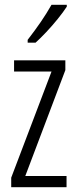

<svg xmlns="http://www.w3.org/2000/svg" viewBox="-20 -785 321 805"><path d="M259 0H27V-40L196 -485H39V-532H254V-491L86 -47H259ZM260 -757Q245 -734 222 -705.5Q199 -677 174 -650.5Q149 -624 129 -606H96V-618Q127 -658 151 -693Q175 -728 196 -765H260Z"/></svg>

Font: Noto Sans Sinhala UI ExtraCondensed Light
Style: Regular
Weight: 300
Width: 2
Designer: Jelle Bosma - Monotype Design Team
Foundry: Monotype Imaging Inc.
Version: Version 2.006; ttfautohint (v1.8.4.7-5d5b)